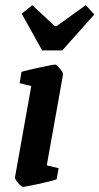

<svg xmlns="http://www.w3.org/2000/svg" viewBox="-20 -714 385 743"><path d="M38 -28 101 -381 56 -392 63 -436Q88 -443 136.5 -453.5Q185 -464 194 -464Q199 -464 212 -448Q225 -432 224 -426L161 -74L207 -63L199 -20Q179 -13 128.5 -2Q78 9 68 9Q63 9 50 -6Q37 -21 38 -28ZM64 -661 105 -694 192 -613H199L312 -694L345 -658L221 -519H143Z"/></svg>

Font: Grenze SemiBold
Style: Italic
Weight: 600
Italic angle: -10°
Designer: Renata Polastri
Foundry: Omnibus-Type
Version: Version 1.002; ttfautohint (v1.8)